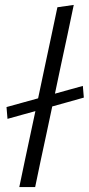

<svg xmlns="http://www.w3.org/2000/svg" viewBox="-20 -761 361 781"><path d="M58.5 0Q70 -55.5 81 -107.5Q92 -159 105 -220L124 -309Q97.5 -301.5 69.5 -294Q41.5 -286.5 10.5 -277.5L6.5 -325.5Q44.5 -336 77 -345Q109 -354 135 -361L163 -493.5Q176 -556 189 -615.5Q201.5 -675 213.5 -731.5L280 -741Q267 -680 254.5 -619.5Q241.5 -559 227.5 -494L203.5 -380Q230 -387.5 258 -395.2Q286 -403 317 -411.5L321 -364Q286 -354 253.5 -345Q221 -336 192.5 -328L169.5 -219.5Q156 -157.5 145.2 -106.5Q134.5 -55.5 123 0Z"/></svg>

Font: Heraclito Light
Style: Italic
Weight: 300
Italic angle: -12°
Designer: Kostas Bartsokas (font) & Cristiano Sobral (main changes)
Foundry: Kostas Bartsokas (font) & Cristiano Sobral (main changes)
Version: Version 1.00;July 8, 2020;FontCreator 13.0.0.2655 64-bit